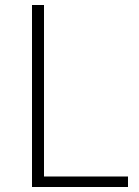

<svg xmlns="http://www.w3.org/2000/svg" viewBox="-20 -748 555 768"><path d="M108 0V-728H156V-42H492V0Z"/></svg>

Font: Noto Sans JP Thin ExtraLight
Style: Regular
Weight: 250
Version: Version 2.004-H2;hotconv 1.0.118;makeotfexe 2.5.65603